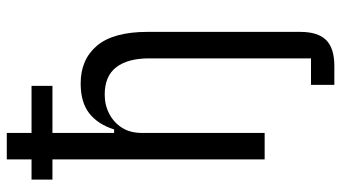

<svg xmlns="http://www.w3.org/2000/svg" viewBox="-234 -546 980 551"><g transform="rotate(-90 255.5 -270.0)"><path d="M288 200V133H364V-331Q364 -393 338.5 -426Q313 -459 260 -459Q230 -459 205 -446Q180 -433 165 -409.5Q150 -386 150 -352V0H74V-609H16V-669H74V-740H150V-669H285V-609H150V-432H160Q175 -479 206.5 -503.5Q238 -528 292 -528Q361 -528 400.5 -481Q440 -434 440 -336V102Q440 153 416.5 176.5Q393 200 342 200Z"/></g></svg>

Font: IBM Plex Sans Condensed
Style: Regular
Weight: 400
Width: 3
Designer: Mike Abbink, Paul van der Laan, Pieter van Rosmalen
Foundry: Bold Monday
Version: Version 3.201